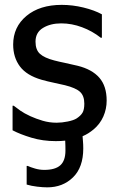

<svg xmlns="http://www.w3.org/2000/svg" viewBox="-20 -579 486 805"><path d="M213.9 12.7Q159.2 12.7 111.6 -1.7Q64 -16.1 32.7 -32.7V-135.7H37.6Q49.3 -126.5 65.2 -115.2Q81.1 -104 107.4 -91.8Q130.9 -81.1 158.9 -72.8Q187 -64.5 217.3 -64.5Q239.3 -64.5 264.2 -69.6Q289.1 -74.7 301.3 -82.5Q318.4 -93.8 325.9 -106.4Q333.5 -119.1 333.5 -144.5Q333.5 -177.2 315.7 -193.8Q297.9 -210.4 252.4 -221.7Q234.9 -226.1 206.5 -231.9Q178.2 -237.8 154.3 -244.6Q91.8 -262.7 63.5 -300.5Q35.2 -338.4 35.2 -392.1Q35.2 -465.8 90.8 -512.2Q146.5 -558.6 238.8 -558.6Q284.2 -558.6 330.1 -547.4Q376 -536.1 407.2 -519V-420.9H402.3Q367.2 -448.7 324 -464.8Q280.8 -481 236.8 -481Q191.4 -481 160.2 -461.9Q128.9 -442.9 128.9 -404.3Q128.9 -370.1 147.5 -353.3Q166 -336.4 207 -325.7Q227.5 -320.3 252.7 -315.2Q277.8 -310.1 305.7 -303.2Q366.2 -288.1 396.7 -252.9Q427.2 -217.8 427.2 -157.2Q427.2 -122.1 413.3 -90.6Q399.4 -59.1 372.6 -36.6Q361.3 -27.3 350.6 -20.5Q339.8 -13.7 326.2 -7.8Q326.7 1 327.9 13.9Q329.1 26.9 329.1 43.5Q329.1 122.6 286.1 164.6Q243.2 206.5 178.2 206.5Q160.2 206.5 135.7 203.6Q111.3 200.7 91.8 194.8V116.7H96.2Q107.9 122.1 127 127.7Q146 133.3 165.5 133.3Q211.4 133.3 232.9 114Q254.4 94.7 254.4 52.2Q254.4 43.5 254.2 33.2Q253.9 22.9 253.4 10.7Q243.2 11.7 234.4 12.2Q225.6 12.7 213.9 12.7Z"/></svg>

Font: IranNastaliq
Style: Regular
Weight: 400
Designer: Hossein Zahedi
Version: Version 1.5